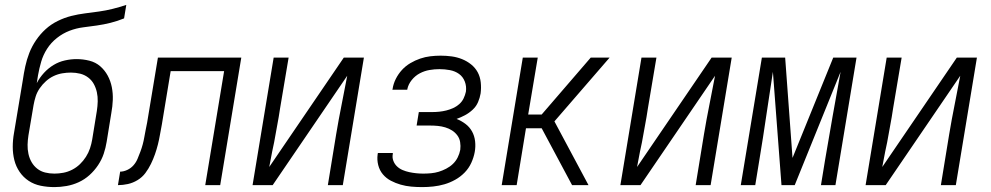

<svg xmlns="http://www.w3.org/2000/svg" viewBox="-20 -755 4040 783"><path d="M202 8Q173 8 146 2.5Q119 -3 97 -17.5Q75 -32 60 -54Q45 -76 38.5 -102Q32 -128 32 -156Q32 -184 37 -212L73 -428Q77 -456 83 -484Q89 -512 99.5 -539Q110 -566 127 -591Q144 -616 166 -636Q188 -656 215.5 -669.5Q243 -683 271 -690Q299 -697 327 -700.5Q355 -704 383.5 -708Q412 -712 440 -719Q468 -726 495 -735L486 -680Q459 -669 431 -662Q403 -655 375 -651Q347 -647 319 -643.5Q291 -640 263.5 -629.5Q236 -619 212 -600Q188 -581 172 -556Q156 -531 148 -503.5Q140 -476 135 -448L130 -416Q142 -439 159.5 -458Q177 -477 198.5 -490Q220 -503 244.5 -508.5Q269 -514 292 -514Q319 -514 344.5 -507.5Q370 -501 388.5 -485Q407 -469 419 -447Q431 -425 436 -399.5Q441 -374 440 -347.5Q439 -321 434 -294L415 -177Q411 -152 403 -128Q395 -104 380 -81.5Q365 -59 345 -41Q325 -23 301 -12Q277 -1 251.5 3.5Q226 8 202 8ZM202 -47Q220 -47 238.5 -50.5Q257 -54 274.5 -63Q292 -72 306 -85.5Q320 -99 330.5 -115.5Q341 -132 347 -150Q353 -168 356 -186L375 -303Q378 -322 378.5 -341.5Q379 -361 375 -379Q371 -397 362.5 -412.5Q354 -428 339.5 -439Q325 -450 307 -454.5Q289 -459 269 -459Q252 -459 234 -456Q216 -453 199 -445Q182 -437 167.5 -424Q153 -411 142 -395Q131 -379 125.5 -361.5Q120 -344 117 -327L96 -203Q93 -184 92.5 -165Q92 -146 96 -127.5Q100 -109 109 -93.5Q118 -78 132 -67Q146 -56 164 -51.5Q182 -47 202 -47Z M817 0 894 -465H676L640 -247Q636 -227 632.5 -206.5Q629 -186 624 -166Q619 -146 612 -126Q605 -106 595.5 -86.5Q586 -67 573 -49.5Q560 -32 541 -20.5Q522 -9 501.5 -4.5Q481 0 461 0L470 -55Q484 -55 499 -62Q514 -69 524.5 -81Q535 -93 541 -107.5Q547 -122 552.5 -136.5Q558 -151 562 -166Q566 -181 568.5 -195.5Q571 -210 574 -225Q577 -240 580 -255L624 -520H964L878 0Z M1010 0 1096 -520H1157L1122 -312Q1117 -278 1110.5 -244Q1104 -210 1098 -175L1090 -137Q1087 -121 1084 -105.5Q1081 -90 1078 -74L1382 -520H1464L1378 0H1317L1351 -208Q1361 -268 1373 -327.5Q1385 -387 1396 -446L1092 0Z M1702 8Q1679 8 1657 6Q1635 4 1614 -2Q1593 -8 1574 -18Q1555 -28 1541.5 -44Q1528 -60 1522.5 -81.5Q1517 -103 1520 -125L1521 -131H1582V-128Q1579 -113 1584 -99.5Q1589 -86 1599 -76.5Q1609 -67 1622 -61.5Q1635 -56 1649 -53Q1663 -50 1677.5 -48.5Q1692 -47 1706 -47Q1722 -47 1738 -48.5Q1754 -50 1769 -54.5Q1784 -59 1799.5 -67Q1815 -75 1827 -86.5Q1839 -98 1846.5 -113Q1854 -128 1857 -144Q1859 -160 1856.5 -175.5Q1854 -191 1845 -203Q1836 -215 1823.5 -223Q1811 -231 1796 -235.5Q1781 -240 1765.5 -241.5Q1750 -243 1734 -243H1679L1688 -298H1743Q1757 -298 1771.5 -299.5Q1786 -301 1800 -304.5Q1814 -308 1827.5 -314Q1841 -320 1852.5 -330Q1864 -340 1870.5 -353.5Q1877 -367 1880 -381Q1883 -403 1875.5 -422.5Q1868 -442 1852 -453.5Q1836 -465 1815 -469Q1794 -473 1772 -473Q1752 -473 1731.5 -469.5Q1711 -466 1692 -456Q1673 -446 1659 -428.5Q1645 -411 1641 -391V-389H1580L1581 -392Q1584 -413 1594 -433Q1604 -453 1619 -469.5Q1634 -486 1653.5 -497.5Q1673 -509 1693.5 -516Q1714 -523 1735 -525.5Q1756 -528 1777 -528Q1800 -528 1822 -525Q1844 -522 1864 -514Q1884 -506 1901 -492.5Q1918 -479 1928 -460.5Q1938 -442 1940.5 -419.5Q1943 -397 1940 -374Q1937 -356 1929.5 -338.5Q1922 -321 1907.5 -307.5Q1893 -294 1876 -285Q1859 -276 1842 -270Q1862 -262 1878.5 -249.5Q1895 -237 1905 -219Q1915 -201 1917.5 -179Q1920 -157 1916 -135Q1912 -113 1902 -91Q1892 -69 1875 -51.5Q1858 -34 1836.5 -22Q1815 -10 1792.5 -3.5Q1770 3 1747 5.5Q1724 8 1702 8Z M2380 0H2313L2189 -232H2125L2087 0H2026L2112 -520H2173L2134 -288H2189L2389 -520H2466L2241 -260Z M2510 0 2596 -520H2657L2622 -312Q2617 -278 2610.5 -244Q2604 -210 2598 -175L2590 -137Q2587 -121 2584 -105.5Q2581 -90 2578 -74L2882 -520H2964L2878 0H2817L2851 -208Q2861 -268 2873 -327.5Q2885 -387 2896 -446L2592 0Z M3001 0 3087 -520H3182L3212 -111L3378 -520H3473L3387 0H3328L3345 -104Q3360 -194 3376 -283.5Q3392 -373 3408 -462L3221 0H3167L3132 -462Q3118 -373 3105 -283.5Q3092 -194 3077 -104L3060 0Z M3510 0 3596 -520H3657L3622 -312Q3617 -278 3610.5 -244Q3604 -210 3598 -175L3590 -137Q3587 -121 3584 -105.5Q3581 -90 3578 -74L3882 -520H3964L3878 0H3817L3851 -208Q3861 -268 3873 -327.5Q3885 -387 3896 -446L3592 0Z"/></svg>

Font: Iosevka Light Oblique
Style: Regular
Weight: 300
Italic angle: -9°
Monospace: yes
Designer: Belleve Invis
Foundry: Belleve Invis
Version: Version 32.5.0; ttfautohint (v1.8.4)